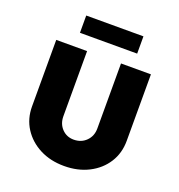

<svg xmlns="http://www.w3.org/2000/svg" viewBox="-157 -1033 1092 1170"><g transform="rotate(20 388.5 -448.0)"><path d="M388 6Q299 6 230 -29.5Q161 -65 121 -127Q81 -189 81 -269V-700H281V-278Q281 -229 311.5 -197Q342 -165 388 -165Q437 -165 469 -197Q501 -229 501 -278V-700H695V-269Q695 -189 655.5 -127Q616 -65 546.5 -29.5Q477 6 388 6ZM202 -790V-902H573V-790Z"/></g></svg>

Font: Lexend ExtraBold
Style: Regular
Weight: 800
Designer: Bonnie Shaver-Troup, Thomas Jockin
Foundry: Lexend
Version: Version 1.007; ttfautohint (v1.8.3)